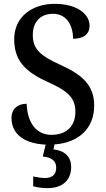

<svg xmlns="http://www.w3.org/2000/svg" viewBox="-20 -744 555 1001"><path d="M227 237C304 237 351 197 351 127C351 73 317 41 259 35L264 9C390 0 471 -74 471 -194C471 -297 412 -353 297 -405C185 -455 151 -491 151 -562C151 -630 191 -672 256 -672C332 -672 361 -605 361 -542C416 -542 447 -566 447 -610C447 -669 384 -724 265 -724C145 -724 54 -654 54 -540C54 -433 106 -373 224 -319C329 -272 373 -237 373 -162C373 -86 327 -41 248 -41C166 -41 122 -109 119 -203C73 -203 40 -177 40 -129C40 -55 93 4 218 10L203 72C244 76 273 91 273 130C273 167 251 184 215 184C198 184 175 181 153 176V227C175 234 208 237 227 237Z"/></svg>

Font: Noto Serif Tamil SemiCondensed Medium
Style: Regular
Weight: 500
Width: 4
Designer: Indian Type Foundry, Tom Grace, and the Monotype Design Team
Foundry: Monotype Imaging Inc.
Version: Version 2.004